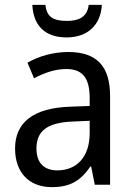

<svg xmlns="http://www.w3.org/2000/svg" viewBox="-20 -760 548 790"><path d="M399 -740H345C339 -689 303 -674 256 -674C202 -674 172 -688 167 -740H113C117 -656 164 -606 254 -606C342 -606 395 -659 399 -740ZM261 -546C197 -546 138 -528 93 -502L120 -438C162 -460 206 -476 253 -476C316 -476 349 -443 349 -357V-324L269 -321C117 -316 42 -256 42 -149C42 -49 101 10 193 10C270 10 312 -17 352 -75H355L370 0H433V-364C433 -486 380 -546 261 -546ZM281 -260 349 -263V-213C349 -111 293 -59 216 -59C164 -59 130 -87 130 -149C130 -218 170 -256 281 -260Z"/></svg>

Font: Noto Sans Arabic SemCond
Style: Regular
Weight: 400
Width: 4
Designer: Monotype Design Team, Nadine Chahine, Nizar Qandah and Khaled Hosny
Foundry: Monotype Imaging Inc.
Version: Version 2.012